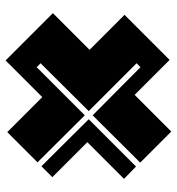

<svg xmlns="http://www.w3.org/2000/svg" viewBox="7 -687 632 686"><g transform="rotate(-90 323.0 -344.0)"><path d="M327 -179 196 -48 85 -159 254 -329 426 -158 440 -172 269 -343 440 -515 426 -529 254 -357 86 -526 194 -634 319 -509 450 -640 619 -471 488 -340 613 -215 452 -54ZM158 -348 33 -473 72 -512 240 -343 71 -174 27 -217Z"/></g></svg>

Font: J.M. Nexus Grotesque
Style: Regular
Weight: 900
Designer: deFharo
Foundry: deFharo
Version: Version 3.003